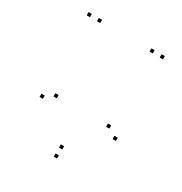

<svg xmlns="http://www.w3.org/2000/svg" viewBox="-176 -871 973 1025"><g transform="rotate(30 310.0 -359.0)"><path d="M158 -256.5V-276.5H138V-256.5ZM158 -720V-740H138V-720ZM95 -720V-740H75V-720ZM95 -217V-237H75V-217ZM320 21.5V1.5H300V21.5ZM545 -217V-237H525V-217ZM545 -720V-740H525V-720ZM482 -720V-740H462V-720ZM482 -256.5V-276.5H462V-256.5ZM320 -34.5V-54.5H300V-34.5Z"/></g></svg>

Font: Monaspace Neon Dots Var
Style: Regular
Weight: 400
Designer: Riley Cran and the Lettermatic Team
Version: Version 1.100 (Monaspace Neon Dots)